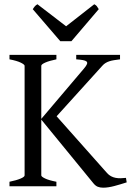

<svg xmlns="http://www.w3.org/2000/svg" viewBox="-20 -872 618 899"><path d="M24.4 0V-21Q57.6 -27.8 76.4 -35.9Q95.2 -43.9 95.2 -50.8V-564Q95.2 -569.8 77.4 -578.6Q59.6 -587.4 24.4 -594.2V-615.2H244.1V-594.2Q210.9 -587.4 192.1 -579.1Q173.3 -570.8 173.3 -564V-315.4L373 -550.8Q384.3 -564 387.2 -571.8Q390.1 -579.6 385.3 -584Q380.4 -588.4 368.2 -590.6Q356 -592.8 336.9 -594.2V-615.2H542V-594.2Q526.4 -592.3 514.2 -590.3Q502 -588.4 492.2 -585.2Q482.4 -582 474.4 -577.1Q466.3 -572.3 459 -564L245.1 -327.6L481 -62Q489.7 -52.2 499.8 -46.9Q509.8 -41.5 521.2 -39.3Q532.7 -37.1 544.9 -37.4Q557.1 -37.6 569.8 -39.1L573.2 -18.1Q544.4 -8.8 515.4 -1Q486.3 6.8 462.9 6.8Q448.7 6.8 437.7 2.4Q426.8 -2 417 -14.2L173.3 -312V-50.8Q173.3 -44.9 190.9 -36.4Q208.5 -27.8 244.1 -21V0ZM314.5 -679.2H262.2L133.3 -829.1Q136.7 -834 139.2 -837.4Q141.6 -840.8 143.8 -843.3Q146 -845.7 148.7 -847.7Q151.4 -849.6 155.3 -852.1L289.6 -749L421.4 -852.1Q429.7 -847.7 433.1 -843.3Q436.5 -838.9 442.4 -829.1Z"/></svg>

Font: Gentium Kaktovik
Style: Regular
Weight: 400
Designer: J. Victor Gaultney and Annie Olsen
Foundry: SIL International
Version: Version 1.102; 2013; Maintenance release